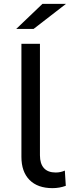

<svg xmlns="http://www.w3.org/2000/svg" viewBox="-20 -969 362 995"><path d="M91 -156V-742H187V-164Q187 -121 207.5 -98Q228 -75 269 -75Q294 -75 316 -85L321 -6Q288 6 252 6Q175 6 133 -36.5Q91 -79 91 -156ZM200 -949H322L154 -819H64Z"/></svg>

Font: Montserrat Alternates Medium
Style: Regular
Weight: 500
Designer: Julieta Ulanovsky
Foundry: Julieta Ulanovsky
Version: Version 7.200